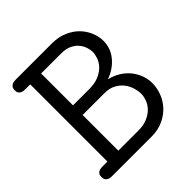

<svg xmlns="http://www.w3.org/2000/svg" viewBox="-167 -735 860 860"><g transform="rotate(-45 262.5 -305.5)"><path d="M23 -30Q23 -42 27 -48Q31 -54 37.5 -57Q44 -60 51 -60.5Q58 -61 64 -61H91V-550H64Q58 -550 51 -550.5Q44 -551 37.5 -554Q31 -557 27 -563Q23 -569 23 -581Q23 -592 27.5 -598Q32 -604 38 -607Q44 -610 51 -610.5Q58 -611 63 -611H289Q331 -611 363 -597Q395 -583 416.5 -561Q438 -539 449.5 -511Q461 -483 461 -456Q461 -409 431 -373Q401 -337 353 -320Q383 -313 407 -298Q431 -283 447.5 -262.5Q464 -242 473 -217.5Q482 -193 482 -167Q482 -138 471 -108Q460 -78 438 -54Q416 -30 383.5 -15Q351 0 309 0H63Q58 0 51 -0.5Q44 -1 38 -4Q32 -7 27.5 -13Q23 -19 23 -30ZM287 -61Q320 -61 343.5 -71Q367 -81 382.5 -96.5Q398 -112 405.5 -131.5Q413 -151 413 -169Q413 -186 407 -206.5Q401 -227 387.5 -245Q374 -263 352 -275Q330 -287 298 -287H160V-61ZM263 -348Q299 -348 324 -359Q349 -370 364 -386Q379 -402 385.5 -421Q392 -440 392 -455Q392 -467 387 -483.5Q382 -500 370 -515Q358 -530 337.5 -540Q317 -550 285 -550H160V-348Z"/></g></svg>

Font: CMU Typewriter Custom
Style: Regular
Weight: 500
Monospace: yes
Version: Version 0.7.0